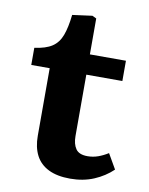

<svg xmlns="http://www.w3.org/2000/svg" viewBox="-81 -748 638 821"><g transform="rotate(10 238.5 -337.5)"><path d="M280 14Q223.5 14 186 -4.5Q148.5 -23 130.5 -58Q112.5 -93 112.5 -142.5V-436H32.5V-510.5Q81.5 -517 108.5 -534.8Q135.5 -552.5 148.5 -587Q161.5 -621.5 167.5 -677L253.5 -688.5L271.5 -680V-524H428V-436H271.5V-169.5Q271.5 -134.5 285.8 -114Q300 -93.5 336.5 -93.5Q360.5 -93.5 382.3 -101.3Q404 -109 425.5 -122.5L463 -57.5Q429 -25 383 -5.5Q337 14 280 14Z"/></g></svg>

Font: Literata Variable Black
Style: Regular
Weight: 900
Designer: Latin by Veronika Burian and Jose Scaglione. Greek by Irene Vlachou. Cyrillic by Vera Evstafieva.
Foundry: TypeTogether
Version: Version 3.021